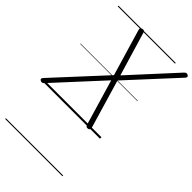

<svg xmlns="http://www.w3.org/2000/svg" viewBox="-452 -1163 1809 1809"><g transform="rotate(45 452.5 -258.0)"><path d="M617 13Q602 15 595 10Q588 5 583 -10L449 -464L24 -2Q14 9 5.5 11.5Q-3 14 -14 9Q-22 6 -26 1Q-30 -4 -28.5 -11Q-27 -18 -18 -28L433 -517L296 -980Q291 -996 297 -1004.5Q303 -1013 316 -1015Q330 -1017 336.5 -1012.5Q343 -1008 347 -993L477 -558L881 -999Q892 -1010 900.5 -1013Q909 -1016 920 -1010Q927 -1007 931 -1002Q935 -997 933.5 -990Q932 -983 923 -973L492 -505L634 -24Q639 -6 634 2.5Q629 11 617 13ZM0 490H763V500H0ZM0 -20H763V0H0ZM0 -505H763V-500H0ZM0 -1010H763V-1000H0Z"/></g></svg>

Font: Playwrite AU VIC Guides
Style: Regular
Weight: 400
Designer: Veronika Burian, José Scaglione
Foundry: TypeTogether
Version: Version 1.003